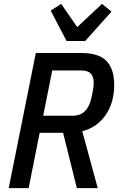

<svg xmlns="http://www.w3.org/2000/svg" viewBox="-20 -972 622 992"><path d="M128 0H25L165 -698H403Q491 -698 530.5 -656.5Q570 -615 570 -533Q570 -442 526 -378Q482 -314 405 -294L485 0H377L306 -286H185ZM356 -374Q430 -374 451 -461Q459 -495 461.5 -513Q464 -531 464 -545Q464 -575 449.5 -591.5Q435 -608 397 -608H250L203 -374ZM324 -760 242 -917 296 -952 379 -832 507 -952 556 -912 420 -760Z"/></svg>

Font: IBM Plex Sans Cond Medm
Style: Italic
Weight: 500
Width: 3
Italic angle: -11°
Designer: Mike Abbink, Paul van der Laan, Pieter van Rosmalen
Foundry: Bold Monday
Version: Version 1.3